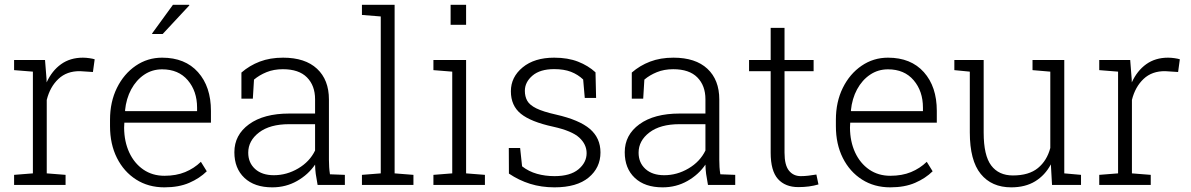

<svg xmlns="http://www.w3.org/2000/svg" viewBox="-20 -782 5038 812"><path d="M39.6 0V-42.5L119.1 -48.8V-479L39.6 -485.4V-528.3H170.4L176.8 -447.8L177.2 -433.6Q199.7 -482.9 238.3 -510.5Q276.9 -538.1 330.6 -538.1Q343.8 -538.1 358.6 -535.9Q373.5 -533.7 380.4 -531.2L373 -477.5L318.8 -481Q262.7 -481.9 227.1 -448.2Q191.4 -414.6 177.7 -359.4V-48.8L257.3 -42.5V0Z M675.3 10.3Q607.4 10.3 555.7 -22.7Q503.9 -55.7 474.6 -114Q445.3 -172.4 445.3 -248.5V-275.4Q445.3 -351.1 474.6 -410.4Q503.9 -469.7 554 -503.9Q604 -538.1 665.5 -538.1Q762.7 -538.1 817.4 -476.8Q872.1 -415.5 872.1 -313V-263.2H505.9L504.9 -241.7Q505.4 -183.1 526.6 -137.2Q547.9 -91.3 586.2 -64.9Q624.5 -38.6 675.3 -38.6Q725.1 -38.6 762.9 -54.2Q800.8 -69.8 829.6 -97.7L854.5 -57.6Q824.2 -27.8 780.3 -8.8Q736.3 10.3 675.3 10.3ZM509.8 -312H813.5V-326.7Q813.5 -396.5 774.2 -442.6Q734.9 -488.8 665.5 -488.8Q623.5 -488.8 589.8 -466.1Q556.2 -443.4 534.9 -404.1Q513.7 -364.7 508.8 -314.9ZM622.6 -639.6 711.4 -761.7H779.8L780.8 -759.3L668 -638.2H625Z M1131.3 10.3Q1056.2 10.3 1013.7 -29.8Q971.2 -69.8 971.2 -138.2Q971.2 -211.4 1033.4 -256.6Q1095.7 -301.8 1203.1 -301.8H1312.5V-362.3Q1312.5 -419.9 1278.3 -454.6Q1244.1 -489.3 1176.3 -489.3Q1137.7 -489.3 1107.2 -476.8Q1076.7 -464.4 1054.2 -445.3L1049.3 -364.7H1001V-475.1Q1035.2 -504.9 1078.6 -521.5Q1122.1 -538.1 1177.2 -538.1Q1270.5 -538.1 1320.8 -491.2Q1371.1 -444.3 1371.1 -361.3V-106.4Q1371.1 -90.8 1372.1 -75.4Q1373 -60.1 1375.5 -44.9L1438.5 -42.5V0H1323.2Q1317.9 -28.8 1315.4 -46.4Q1313 -64 1312.5 -85.9Q1283.7 -43.5 1236.3 -16.6Q1189 10.3 1131.3 10.3ZM1138.2 -41Q1192.4 -41 1241 -69.6Q1289.6 -98.1 1312.5 -145.5V-256.8H1202.6Q1121.6 -256.8 1075.7 -221.9Q1029.8 -187 1029.8 -136.2Q1029.8 -93.8 1058.8 -67.4Q1087.9 -41 1138.2 -41Z M1510.7 0V-42.5L1590.3 -48.8V-712.4L1510.7 -718.8V-761.7H1648.9V-48.8L1728.5 -42.5V0Z M1813 0V-42.5L1892.6 -48.8V-479L1813 -485.4V-528.3H1951.2V-48.8L2030.8 -42.5V0ZM1885.7 -677.2V-761.7H1951.2V-677.2Z M2325.2 10.3Q2269.5 10.3 2221.9 -4.6Q2174.3 -19.5 2132.3 -47.9L2131.8 -156.2H2179.7L2188 -78.6Q2216.3 -56.6 2251 -46.9Q2285.6 -37.1 2325.2 -37.1Q2391.6 -37.1 2426.3 -65.9Q2460.9 -94.7 2460.9 -134.3Q2460.9 -171.4 2429.9 -200Q2398.9 -228.5 2319.8 -246.1Q2225.1 -266.6 2182.9 -300.8Q2140.6 -335 2140.6 -396Q2140.6 -456.1 2190.4 -497.1Q2240.2 -538.1 2323.7 -538.1Q2381.8 -538.1 2424.8 -521.2Q2467.8 -504.4 2498.5 -476.1L2501 -367.7H2453.1L2446.3 -445.8Q2424.3 -466.8 2394.8 -478.3Q2365.2 -489.7 2323.7 -489.7Q2264.2 -489.7 2231.9 -462.2Q2199.7 -434.6 2199.7 -397.9Q2199.7 -374 2209.7 -356Q2219.7 -337.9 2248.3 -323.7Q2276.9 -309.6 2331.5 -297.4Q2430.2 -274.9 2474.9 -236.6Q2519.5 -198.2 2519.5 -137.2Q2519.5 -72.8 2469.5 -31.2Q2419.4 10.3 2325.2 10.3Z M2782.2 10.3Q2707 10.3 2664.6 -29.8Q2622.1 -69.8 2622.1 -138.2Q2622.1 -211.4 2684.3 -256.6Q2746.6 -301.8 2854 -301.8H2963.4V-362.3Q2963.4 -419.9 2929.2 -454.6Q2895 -489.3 2827.1 -489.3Q2788.6 -489.3 2758.1 -476.8Q2727.5 -464.4 2705.1 -445.3L2700.2 -364.7H2651.9V-475.1Q2686 -504.9 2729.5 -521.5Q2772.9 -538.1 2828.1 -538.1Q2921.4 -538.1 2971.7 -491.2Q3022 -444.3 3022 -361.3V-106.4Q3022 -90.8 3022.9 -75.4Q3023.9 -60.1 3026.4 -44.9L3089.4 -42.5V0H2974.1Q2968.8 -28.8 2966.3 -46.4Q2963.9 -64 2963.4 -85.9Q2934.6 -43.5 2887.2 -16.6Q2839.8 10.3 2782.2 10.3ZM2789.1 -41Q2843.3 -41 2891.8 -69.6Q2940.4 -98.1 2963.4 -145.5V-256.8H2853.5Q2772.5 -256.8 2726.6 -221.9Q2680.7 -187 2680.7 -136.2Q2680.7 -93.8 2709.7 -67.4Q2738.8 -41 2789.1 -41Z M3356.4 9.3Q3300.8 9.3 3270 -25.1Q3239.3 -59.6 3239.3 -136.2V-481H3147.9V-528.3H3239.3V-664.1H3297.9V-528.3H3420.9V-481H3297.9V-136.2Q3297.9 -83.5 3316.7 -60.3Q3335.4 -37.1 3366.7 -37.1Q3382.8 -37.1 3399.2 -39.1Q3415.5 -41 3432.6 -43.9L3441.4 -2Q3403.3 9.3 3356.4 9.3Z M3745.1 10.3Q3677.2 10.3 3625.5 -22.7Q3573.7 -55.7 3544.4 -114Q3515.1 -172.4 3515.1 -248.5V-275.4Q3515.1 -351.1 3544.4 -410.4Q3573.7 -469.7 3623.8 -503.9Q3673.8 -538.1 3735.4 -538.1Q3832.5 -538.1 3887.2 -476.8Q3941.9 -415.5 3941.9 -313V-263.2H3575.7L3574.7 -241.7Q3575.2 -183.1 3596.4 -137.2Q3617.7 -91.3 3656 -64.9Q3694.3 -38.6 3745.1 -38.6Q3794.9 -38.6 3832.8 -54.2Q3870.6 -69.8 3899.4 -97.7L3924.3 -57.6Q3894 -27.8 3850.1 -8.8Q3806.2 10.3 3745.1 10.3ZM3579.6 -312H3883.3V-326.7Q3883.3 -396.5 3844 -442.6Q3804.7 -488.8 3735.4 -488.8Q3693.4 -488.8 3659.7 -466.1Q3626 -443.4 3604.7 -404.1Q3583.5 -364.7 3578.6 -314.9Z M4256.8 10.3Q4173.8 10.3 4127.7 -46.4Q4081.5 -103 4081.5 -222.2V-479L4016.1 -485.4V-528.3H4140.1V-221.2Q4140.1 -124.5 4171.9 -82.3Q4203.6 -40 4263.7 -40Q4331.5 -40 4369.6 -71.3Q4407.7 -102.5 4421.9 -156.2V-479L4346.7 -485.4V-528.3H4481V-48.8L4551.8 -42.5V0H4429.2L4424.3 -86.9Q4399.4 -40.5 4357.7 -15.1Q4315.9 10.3 4256.8 10.3Z M4628.9 0V-42.5L4708.5 -48.8V-479L4628.9 -485.4V-528.3H4759.8L4766.1 -447.8L4766.6 -433.6Q4789.1 -482.9 4827.6 -510.5Q4866.2 -538.1 4919.9 -538.1Q4933.1 -538.1 4948 -535.9Q4962.9 -533.7 4969.7 -531.2L4962.4 -477.5L4908.2 -481Q4852.1 -481.9 4816.4 -448.2Q4780.8 -414.6 4767.1 -359.4V-48.8L4846.7 -42.5V0Z"/></svg>

Font: Roboto Slab Light
Style: Regular
Weight: 300
Designer: Google
Version: Version 2.000; ttfautohint (v1.8.1.43-b0c9)